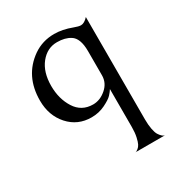

<svg xmlns="http://www.w3.org/2000/svg" viewBox="-147 -475 758 810"><g transform="rotate(-30 232.0 -70.0)"><path d="M320 -53Q314 -43 302.5 -30.5Q291 -18 260.5 -3Q230 12 194 12Q127 12 83.5 -36.5Q40 -85 40 -158Q40 -278 130 -341Q175 -372 232 -372Q272 -372 317 -355Q338 -347 349 -347Q366 -347 384 -367V132Q384 159 388 179.5Q392 200 398 209.5Q404 219 410 224.5Q416 230 420 231L424 232H280Q282 232 284.5 231Q287 230 294 224.5Q301 219 306 209.5Q311 200 315.5 179.5Q320 159 320 132ZM320 -238Q320 -301 289 -320Q264 -336 225 -336Q177 -336 144.5 -295.5Q112 -255 112 -188Q112 -125 141.5 -78.5Q171 -32 227 -32Q261 -32 290.5 -57.5Q320 -83 320 -120Z"/></g></svg>

Font: Bellefair
Style: Regular
Weight: 400
Designer: Nick Shinn, Liron Lavi Turkenic
Foundry: Shinntype
Version: Version 1.003;PS 001.003;hotconv 1.0.88;makeotf.lib2.5.64775